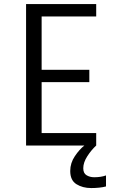

<svg xmlns="http://www.w3.org/2000/svg" viewBox="-20 -720 590 950"><path d="M109 0V-700H456V-638.5H186V-374.5H422V-313.5H186V-61.5H456V0ZM504.5 148V202.5Q490 206.5 470.5 208.5Q451 210.5 431.5 210.5Q388.5 210.5 358 191.2Q327.5 172 327.5 126Q327.5 86.5 350.5 52.5Q373.5 18.5 397.5 0H456Q432 22 412 53Q392 84 392 112.5Q392 137.5 408.5 147.2Q425 157 446 157Q479.5 157 504.5 148Z"/></svg>

Font: Trispace SemiCondensed Light
Style: Regular
Weight: 300
Width: 4
Designer: Tyler Finck
Foundry: Etcetera Type Company
Version: Version 1.210; ttfautohint (v1.8.3)